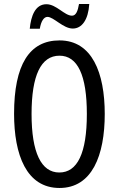

<svg xmlns="http://www.w3.org/2000/svg" viewBox="-20 -976 590 955"><path d="M128 -833H178C184 -870 198 -892 216 -892C247 -892 294 -834 342 -834C387 -834 419 -877 424 -956H373C367 -921 358 -898 338 -898C301 -898 260 -955 211 -955C155 -955 134 -896 128 -833ZM501 -409C501 -614 438 -775 276 -775C126 -775 50 -654 50 -410C50 -207 111 -41 276 -41C438 -41 501 -203 501 -409ZM137 -409C137 -600 183 -699 276 -699C366 -699 412 -602 412 -409C412 -214 365 -118 275 -118C185 -118 137 -217 137 -409Z"/></svg>

Font: Noto Sans Tamil UI ExtraCondensed
Style: Regular
Weight: 400
Width: 2
Designer: Jelle Bosma - Monotype Design Team
Foundry: Monotype Imaging Inc.
Version: Version 2.004